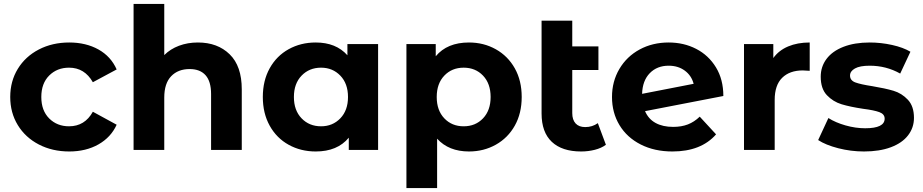

<svg xmlns="http://www.w3.org/2000/svg" viewBox="-20 -762 4690 976"><path d="M32 -269Q32 -349 70.5 -412Q109 -475 177.5 -510.5Q246 -546 332 -546Q417 -546 480.5 -510.5Q544 -475 573 -409L452 -344Q410 -418 331 -418Q270 -418 230 -378Q190 -338 190 -269Q190 -200 230 -160Q270 -120 331 -120Q411 -120 452 -194L573 -128Q544 -64 480.5 -28Q417 8 332 8Q246 8 177.5 -27.5Q109 -63 70.5 -126Q32 -189 32 -269Z M1209 -308V0H1053V-284Q1053 -348 1025 -379.5Q997 -411 944 -411Q885 -411 850 -374.5Q815 -338 815 -266V0H659V-742H815V-482Q846 -513 890 -529.5Q934 -546 986 -546Q1086 -546 1147.5 -486Q1209 -426 1209 -308Z M1902 -538V0H1753V-62Q1695 8 1585 8Q1509 8 1447.5 -26Q1386 -60 1351 -123Q1316 -186 1316 -269Q1316 -352 1351 -415Q1386 -478 1447.5 -512Q1509 -546 1585 -546Q1688 -546 1746 -481V-538ZM1749 -269Q1749 -337 1710 -377.5Q1671 -418 1612 -418Q1552 -418 1513 -377.5Q1474 -337 1474 -269Q1474 -201 1513 -160.5Q1552 -120 1612 -120Q1671 -120 1710 -160.5Q1749 -201 1749 -269Z M2632 -269Q2632 -186 2597 -123.5Q2562 -61 2500.5 -26.5Q2439 8 2364 8Q2261 8 2202 -57V194H2046V-538H2195V-476Q2253 -546 2364 -546Q2439 -546 2500.5 -511.5Q2562 -477 2597 -414.5Q2632 -352 2632 -269ZM2474 -269Q2474 -337 2435.5 -377.5Q2397 -418 2337 -418Q2277 -418 2238.5 -377.5Q2200 -337 2200 -269Q2200 -201 2238.5 -160.5Q2277 -120 2337 -120Q2397 -120 2435.5 -160.5Q2474 -201 2474 -269Z M3060 -26Q3037 -9 3003.5 -0.5Q2970 8 2934 8Q2837 8 2785 -41Q2733 -90 2733 -185V-657H2889V-526H3022V-406H2889V-187Q2889 -153 2906 -134.5Q2923 -116 2955 -116Q2991 -116 3019 -136Z M3537 -169 3620 -79Q3544 8 3398 8Q3307 8 3237 -27.5Q3167 -63 3129 -126Q3091 -189 3091 -269Q3091 -348 3128.5 -411.5Q3166 -475 3231.5 -510.5Q3297 -546 3379 -546Q3456 -546 3519 -513.5Q3582 -481 3619.5 -419.5Q3657 -358 3657 -274L3259 -197Q3276 -157 3312.5 -137Q3349 -117 3402 -117Q3444 -117 3476.5 -129.5Q3509 -142 3537 -169ZM3244 -285 3506 -336Q3495 -378 3461 -403Q3427 -428 3379 -428Q3320 -428 3283 -390Q3246 -352 3244 -285Z M4096 -546V-402Q4070 -404 4061 -404Q3994 -404 3956 -366.5Q3918 -329 3918 -254V0H3762V-538H3911V-467Q3939 -506 3986.5 -526Q4034 -546 4096 -546Z M4139 -50 4191 -162Q4227 -139 4278 -124.5Q4329 -110 4378 -110Q4477 -110 4477 -159Q4477 -182 4450 -192Q4423 -202 4367 -209Q4301 -219 4258 -232Q4215 -245 4183.5 -278Q4152 -311 4152 -372Q4152 -423 4181.5 -462.5Q4211 -502 4267.5 -524Q4324 -546 4401 -546Q4458 -546 4514.5 -533.5Q4571 -521 4608 -499L4556 -388Q4485 -428 4401 -428Q4351 -428 4326 -414Q4301 -400 4301 -378Q4301 -353 4328 -343Q4355 -333 4414 -324Q4480 -313 4522 -300.5Q4564 -288 4595 -255Q4626 -222 4626 -163Q4626 -113 4596 -74Q4566 -35 4508.5 -13.5Q4451 8 4372 8Q4305 8 4241 -8.5Q4177 -25 4139 -50Z"/></svg>

Font: Montserrat Alternates
Style: Bold
Weight: 700
Designer: Julieta Ulanovsky
Foundry: Julieta Ulanovsky
Version: Version 7.200